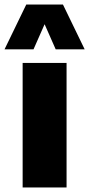

<svg xmlns="http://www.w3.org/2000/svg" viewBox="-61 -828 394 848"><path d="M39 0V-550H233V0ZM-41 -610 55 -808H217L313 -610H185L136 -721L87 -610Z"/></svg>

Font: Encode Sans Condensed Condensed Black
Style: Regular
Weight: 900
Width: 3
Designer: Multiple Designers
Foundry: Impallari Type
Version: Version 3.000; ttfautohint (v1.8.3) -l 8 -r 50 -G 200 -x 14 